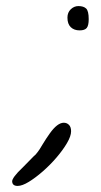

<svg xmlns="http://www.w3.org/2000/svg" viewBox="-20 -499 332 632"><path d="M242 -399Q224 -399 213 -409.5Q202 -420 202 -441Q202 -458 213 -468.5Q224 -479 238 -479Q255 -479 263.5 -471Q272 -463 272 -436Q272 -415 265.5 -407Q259 -399 242 -399ZM38 113Q20 113 20 97Q20 94 24 87Q27 82 31 77.5Q35 73 39 68Q45 62 58 49Q71 36 82.5 24Q94 12 97 10Q104 2 110 -7Q116 -16 121 -25Q126 -33 132 -42.5Q138 -52 144 -60Q169 -95 190 -95Q200 -95 207 -88Q214 -81 214 -67Q214 -51 200.5 -28Q187 -5 166 19.5Q145 44 121 65Q97 86 75 99.5Q53 113 38 113Z"/></svg>

Font: Fuzzy Bubbles
Style: Regular
Weight: 400
Designer: Robert E. Leuschke
Foundry: Robert E. Leuschke
Version: Version 1.010; ttfautohint (v1.8.3)